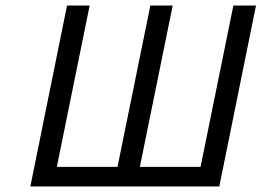

<svg xmlns="http://www.w3.org/2000/svg" viewBox="-20 -676 948 696"><path d="M90 0 223 -656H305L186 -71H406L525 -656H606L487 -71H707L826 -656H908L775 0Z"/></svg>

Font: mr_Source Sans Pro
Style: Italic
Weight: 400
Italic angle: -11°
Designer: Paul D. Hunt
Foundry: Adobe Systems Incorporated
Version: Version 1.036;July 10, 2024;FontCreator 11.5.0.2430 64-bit